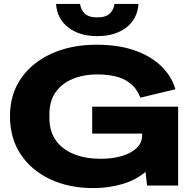

<svg xmlns="http://www.w3.org/2000/svg" viewBox="-20 -950 979 983"><path d="M458 13Q333 13 236.5 -32.5Q140 -78 85.5 -160.5Q31 -243 31 -355Q31 -467 88 -549Q145 -631 245 -676Q345 -721 474 -721Q587 -721 670.5 -691.5Q754 -662 806.5 -610.5Q859 -559 878 -493L699 -450Q679 -499 645.5 -524.5Q612 -550 569 -559.5Q526 -569 477 -569Q409 -569 353.5 -546.5Q298 -524 265.5 -479Q233 -434 233 -365V-345Q233 -277 266.5 -230.5Q300 -184 359.5 -160.5Q419 -137 495 -137Q557 -137 605 -151.5Q653 -166 680.5 -193Q708 -220 708 -259V-266H452V-404H892V0H733L725 -70Q674 -27 604 -7Q534 13 458 13ZM478 -765Q387 -765 329.5 -809.5Q272 -854 267 -930H390Q393 -902 413 -881.5Q433 -861 478 -861Q523 -861 543 -881.5Q563 -902 566 -930H689Q684 -854 627 -809.5Q570 -765 478 -765Z"/></svg>

Font: Special Gothic Extended Bold
Style: Regular
Weight: 700
Width: 7
Designer: Alistair McCready
Foundry: Monolith
Version: Version 1.000; ttfautohint (v1.8.4.7-5d5b)